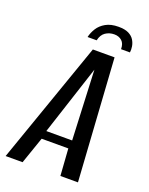

<svg xmlns="http://www.w3.org/2000/svg" viewBox="-163 -800 677 873"><g transform="rotate(20 175.5 -364.0)"><path d="M257 -728Q288 -728 306 -719Q324 -710 333 -695.5Q342 -681 344.5 -665Q347 -649 345 -636H302Q302 -663 287.5 -676Q273 -689 251 -689Q227 -689 208.5 -676.5Q190 -664 184 -636H140Q145 -658 158 -679Q171 -700 195.5 -714Q220 -728 257 -728ZM-25 0 182 -591H287L325 0H240L231 -130H102L57 0ZM110 -170H235L220 -507Z"/></g></svg>

Font: Alumni Sans Medium
Style: Italic
Weight: 500
Italic angle: -8°
Designer: Robert E. Leuschke
Foundry: Robert E. Leuschke
Version: Version 1.016